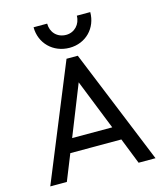

<svg xmlns="http://www.w3.org/2000/svg" viewBox="-132 -1020 960 1119"><g transform="rotate(-15 348.0 -460.5)"><path d="M31 0H131L194 -157H502L564 0H666L383 -694H315ZM177 -921C177 -825 250 -751 350 -751C448 -751 519 -825 519 -921H438C438 -869 400 -829 350 -829C295 -829 259 -869 259 -921ZM227 -239 348 -543 469 -239Z"/></g></svg>

Font: MV Cash
Style: Regular
Weight: 400
Designer: Rodrigo Fuenzalida
Foundry: fragTYPE
Version: Version 1.100;Glyphs 3.1.2 (3151)